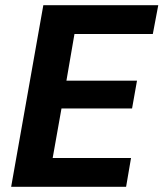

<svg xmlns="http://www.w3.org/2000/svg" viewBox="-20 -720 630 740"><path d="M23 0 147 -700H590L569 -589H267L236 -409H508L489 -302H217L183 -111H485L466 0Z"/></svg>

Font: DM Sans 20pt ExtraBold
Style: Italic
Weight: 800
Italic angle: -10°
Version: Version 4.004;gftools[0.9.30]